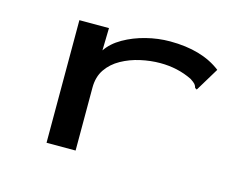

<svg xmlns="http://www.w3.org/2000/svg" viewBox="-73 -587 896 702"><g transform="rotate(15 375.0 -236.5)"><path d="M151 -463H263L261 -378Q281 -408 318.5 -429.5Q356 -451 401.5 -462.5Q447 -474 492 -474Q613 -474 685 -418L636 -337L631 -329L624 -333Q622 -341 617.5 -346.5Q613 -352 599 -361Q544 -388 478 -388Q441 -388 403 -379.5Q365 -371 332.5 -353Q300 -335 280.5 -306.5Q261 -278 261 -237V1H151Z"/></g></svg>

Font: Inconsolata ExtraExpanded SemiBold
Style: Regular
Weight: 600
Width: 8
Monospace: yes
Designer: Raph Levien, Cyreal, Brenton Simpson
Foundry: Raph Levien, Cyreal, Google
Version: Version 3.001; ttfautohint (v1.8.2.53-6de2)